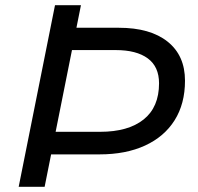

<svg xmlns="http://www.w3.org/2000/svg" viewBox="-20 -720 762 740"><path d="M155 -125 170 -212H366Q474 -212 533.5 -259.5Q593 -307 593 -399Q593 -463 549.5 -495Q506 -527 426 -527H235L251 -613H438Q559 -613 626 -559.5Q693 -506 693 -409Q693 -320 653 -256.5Q613 -193 539 -159Q465 -125 364 -125ZM52 0 192 -700H292L152 0Z"/></svg>

Font: Montserrat Thin Medium
Style: Italic
Weight: 500
Italic angle: -11.3°
Version: Version 9.000